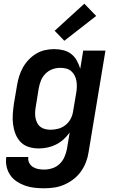

<svg xmlns="http://www.w3.org/2000/svg" viewBox="-20 -793 640 1036"><path d="M218 223Q192 223 165.5 220Q139 217 115 208.5Q91 200 70 186Q49 172 35 151.5Q21 131 15.5 105.5Q10 80 14 54H133Q130 70 137 84.5Q144 99 157 107.5Q170 116 186 119Q202 122 219 122Q240 122 262 115Q284 108 301 92Q318 76 327.5 54.5Q337 33 341 12L356 -78Q341 -57 322.5 -40.5Q304 -24 282 -13Q260 -2 236 3Q212 8 189 8Q161 8 135 0Q109 -8 91 -27Q73 -46 63.5 -70.5Q54 -95 50.5 -122Q47 -149 49 -177Q51 -205 55 -233L72 -333Q76 -357 83.5 -381.5Q91 -406 103.5 -428.5Q116 -451 134.5 -470.5Q153 -490 175.5 -503.5Q198 -517 223 -522.5Q248 -528 273 -528Q298 -528 322 -522Q346 -516 364.5 -501.5Q383 -487 394.5 -466Q406 -445 413 -422L429 -520H549L458 28Q454 55 444 81.5Q434 108 417 132Q400 156 376.5 174Q353 192 326.5 203.5Q300 215 272.5 219Q245 223 218 223ZM253 -93Q274 -93 294.5 -98.5Q315 -104 332.5 -117.5Q350 -131 360.5 -150.5Q371 -170 374 -190L391 -290Q394 -307 394.5 -323Q395 -339 392.5 -355Q390 -371 383 -385Q376 -399 364.5 -409Q353 -419 337.5 -423Q322 -427 305 -427Q284 -427 263 -419.5Q242 -412 225.5 -395.5Q209 -379 201 -358.5Q193 -338 189 -317L173 -217Q170 -201 169.5 -186Q169 -171 171.5 -157Q174 -143 180.5 -130Q187 -117 198 -108.5Q209 -100 223.5 -96.5Q238 -93 253 -93ZM327 -573 275 -627 435 -773 499 -707Z"/></svg>

Font: Iosevka Aile
Style: Bold Italic
Weight: 700
Italic angle: -9°
Designer: Belleve Invis
Foundry: Belleve Invis
Version: Version 28.0.1; ttfautohint (v1.8.4)